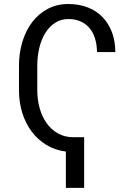

<svg xmlns="http://www.w3.org/2000/svg" viewBox="-20 -741 640 948"><path d="M395.5 186.5H305.2V7.3Q251.5 0.5 208.7 -25.6Q166 -51.8 136 -92Q106 -132.3 89.8 -184.3Q73.7 -236.3 73.7 -295.4V-416Q73.7 -480 90.8 -535.6Q107.9 -591.3 139.6 -632.6Q171.4 -673.8 216.3 -697.5Q261.2 -721.2 316.9 -721.2Q370.6 -721.2 413.6 -704.3Q456.5 -687.5 486.6 -656.2Q516.6 -625 533 -581.3Q549.3 -537.6 549.3 -483.9H459Q458.5 -520.5 449.2 -550.8Q439.9 -581.1 422.1 -602.3Q404.3 -623.5 377.9 -635.3Q351.6 -647 316.9 -647Q280.3 -647 251.7 -628.2Q223.1 -609.4 203.6 -577.9Q184.1 -546.4 174.1 -504.6Q164.1 -462.9 164.1 -417V-295.4Q164.1 -249 175.8 -207Q187.5 -165 210.2 -133.1Q232.9 -101.1 266.1 -82.3Q299.3 -63.5 342.3 -63.5H395.5Z"/></svg>

Font: Roboto Mono
Style: Regular
Weight: 400
Designer: Google
Version: Version 2.000985; 2015; ttfautohint (v1.3)